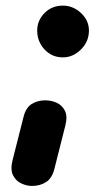

<svg xmlns="http://www.w3.org/2000/svg" viewBox="-20 -532 348 666"><path d="M91 113Q72.5 113 53.8 104.2Q35 95.5 25.2 76Q15.5 56.5 23.5 24L61 -124Q69 -158 89.5 -171Q110 -184 137.5 -184Q157 -184 176 -175.8Q195 -167.5 205 -148.2Q215 -129 206.5 -96L169 52.5Q161 86 140 99.5Q119 113 91 113ZM198 -333Q160 -333 134.5 -360.5Q109 -388 109 -426Q109 -461 134.5 -486.8Q160 -512.5 198 -512.5Q233.5 -512.5 261 -486.8Q288.5 -461 288.5 -426Q288.5 -388 261 -360.5Q233.5 -333 198 -333Z"/></svg>

Font: Edu AU VIC WA NT Pre
Style: Bold
Weight: 700
Designer: Tina and Corey Anderson, Eben Sorkin, Mirko Velimirovic
Foundry: Google for Education
Version: Version 1.001